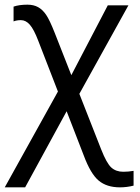

<svg xmlns="http://www.w3.org/2000/svg" viewBox="-30 -558 596 818"><path d="M86.9 -538.1Q113.3 -538.1 132.3 -527.6Q151.4 -517.1 166.5 -494.9Q181.6 -472.7 203.1 -418L273.9 -237.8L429.2 -535.2H517.1L308.1 -158.2L400.9 78.1Q424.3 137.7 444.3 155.8Q464.4 173.8 495.1 173.8Q517.1 173.8 539.1 169.9V232.9Q509.8 240.2 481 240.2Q424.8 240.2 390.4 211.4Q356 182.6 327.1 105L253.9 -84L77.1 240.2H-9.8L216.8 -168L132.8 -384.8Q114.3 -433.1 97.2 -452.6Q80.1 -472.2 59.1 -472.2Q41 -472.2 27.8 -466.8V-529.8Q51.8 -538.1 86.9 -538.1Z"/></svg>

Font: Open Sans ACDW
Style: acdw
Weight: 400
Foundry: Ascender Corporation
Version: Version 1.10